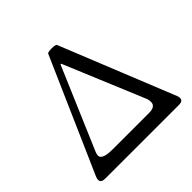

<svg xmlns="http://www.w3.org/2000/svg" viewBox="-171 -834 995 995"><g transform="rotate(-45 326.5 -337.0)"><path d="M26.4 -21.5Q26.4 -30.8 31.7 -43L306.2 -667Q308.1 -671.4 323.2 -673.1Q338.4 -674.8 353.3 -673.1Q368.2 -671.4 370.1 -667L623.5 -38.6Q627 -29.8 627 -21.5Q627 0 598.1 0H58.1Q26.4 0 26.4 -21.5ZM506.3 -113.3Q506.3 -128.4 502 -138.7L316.9 -582.5H312L121.1 -135.7Q114.7 -121.1 114.7 -110.8Q114.7 -95.7 133.8 -87.9Q152.8 -80.1 190.4 -80.1H458.5Q506.3 -80.1 506.3 -113.3Z"/></g></svg>

Font: Junicode Two Beta VF
Style: Regular
Weight: 400
Designer: Peter S. Baker
Foundry: Briery Creek Software
Version: Version 1.031 beta; ttfautohint (v1.8.1.43-b0c9)